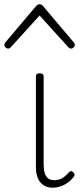

<svg xmlns="http://www.w3.org/2000/svg" viewBox="-54 -856 374 893"><path d="M191 17Q173 17 159 11Q145 5 134.5 -7Q124 -19 118.5 -37Q113 -55 113 -80V-500Q113 -508 117 -511.5Q121 -515 130 -515Q140 -515 144.5 -511.5Q149 -508 149 -500V-93Q149 -69 153.5 -52.5Q158 -36 169 -27Q180 -18 198 -18Q209 -18 220 -21Q231 -24 242.5 -32Q254 -40 265 -53Q270 -59 275.5 -60Q281 -61 286 -55Q291 -51 292.5 -46Q294 -41 290 -35Q279 -20 263 -8Q247 4 228.5 10.5Q210 17 191 17ZM-16 -630Q-23 -630 -28.5 -635.5Q-34 -641 -34 -648Q-34 -650 -32.5 -653Q-31 -656 -29 -659L114 -828Q119 -833 122.5 -834.5Q126 -836 130 -836Q134 -836 138 -834.5Q142 -833 146 -828L289 -659Q292 -656 293 -653Q294 -650 294 -648Q294 -641 288.5 -635.5Q283 -630 276 -630Q272 -630 269.5 -632Q267 -634 264 -636L130 -784L-4 -636Q-6 -634 -9 -632Q-12 -630 -16 -630Z"/></svg>

Font: Playwrite CL Thin
Style: Regular
Weight: 100
Designer: Veronika Burian, José Scaglione
Foundry: TypeTogether
Version: Version 1.002